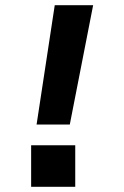

<svg xmlns="http://www.w3.org/2000/svg" viewBox="-20 -720 479 740"><path d="M191 -700H339L249 -240H121ZM100 -160H270V0H100Z"/></svg>

Font: Uncut Sans VF
Style: Regular
Weight: 400
Designer: Kasper Nordkvist
Foundry: Uncut Type
Version: Version 1.100;FEAKit 1.0